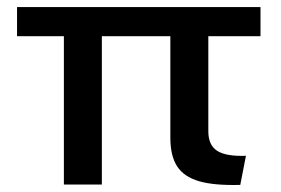

<svg xmlns="http://www.w3.org/2000/svg" viewBox="-20 -520 792 541"><path d="M567 -418V-150Q567 -111 592 -95Q617 -79 673 -81L657 1Q583 3 540.5 -9.5Q498 -22 479 -51.5Q460 -81 460 -132V-418H267V0H160V-418H28V-500H267H567H714V-418Z"/></svg>

Font: Work Sans Medium
Style: Regular
Weight: 500
Designer: Wei Huang
Foundry: Wei Huang
Version: Version 1.500